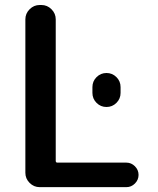

<svg xmlns="http://www.w3.org/2000/svg" viewBox="-20 -774 635 772"><path d="M351.6 -400.4V-423.8Q351.6 -447.3 368.2 -463.9Q384.8 -480.5 408.2 -480.5Q431.6 -480.5 448.2 -463.9Q464.8 -447.3 464.8 -423.8V-400.4Q464.8 -377 448.2 -360.4Q431.6 -343.8 408.2 -343.8Q384.8 -343.8 368.2 -360.4Q351.6 -377 351.6 -400.4ZM146.5 -753.9Q169.9 -753.9 187 -736.8Q204.1 -719.7 204.1 -696.3V-127Q204.1 -120.1 210.9 -120.1H488.3Q507.8 -120.1 522.5 -105.5Q537.1 -90.8 537.1 -70.8Q537.1 -50.8 522.5 -36.1Q507.8 -21.5 488.3 -21.5H139.6Q116.2 -21.5 99.1 -38.6Q82 -55.7 82 -79.1V-696.3Q82 -719.7 99.1 -736.8Q116.2 -753.9 139.6 -753.9Z"/></svg>

Font: Gen Jyuu Gothic P Medium
Style: Regular
Weight: 500
Designer: [Source Han Sans]
Ryoko NISHIZUKA  (kana & ideographs); Paul D. Hunt (Latin, Greek & Cyrillic); Wenlong ZHANG  (bopomofo
Version: Version 1.002.20150607